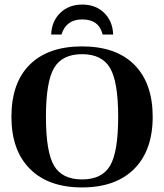

<svg xmlns="http://www.w3.org/2000/svg" viewBox="-20 -810 718 840"><path d="M30 -299Q30 -448 110.5 -527.5Q191 -607 339 -607Q488 -607 568 -526.5Q648 -446 648 -299Q648 -152 567 -71Q486 10 339 10Q192 10 111 -71Q30 -152 30 -299ZM497 -299Q497 -452 461.5 -512.5Q426 -573 339 -573Q252 -573 216.5 -512.5Q181 -452 181 -299Q181 -145 216.5 -85Q252 -25 339 -25Q426 -25 461.5 -85Q497 -145 497 -299ZM204 -659Q206 -717 243.5 -753.5Q281 -790 340 -790Q399 -790 436 -753.5Q473 -717 475 -659H429Q413 -725 340 -725Q269 -725 249 -659Z"/></svg>

Font: UnnaBold
Style: Bold
Weight: 700
Designer: Jorge de Buen Unna
Foundry: Omnibus-Type
Version: Version 2.008;hotconv 1.0.109;makeotfexe 2.5.65596